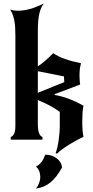

<svg xmlns="http://www.w3.org/2000/svg" viewBox="-20 -808 541 1111"><path d="M302 78Q307 65 311.5 46Q316 27 319 6Q322 -15 324 -37Q326 -59 326 -78V-161Q296 -182 265 -198.5Q234 -215 199 -229V-88Q199 -25 226 -15V0H42V-15Q69 -25 69 -79V-605Q69 -632 67.5 -653Q66 -674 62.5 -691Q59 -708 53.5 -723Q48 -738 39 -753Q57 -746 86 -746Q117 -746 153 -756Q189 -766 234 -788Q216 -766 207.5 -729Q199 -692 199 -632V-424Q220 -438 241 -456Q262 -474 288 -500Q318 -480 356.5 -466.5Q395 -453 449 -442Q440 -413 440 -372Q440 -361 441 -344Q442 -327 444 -319L296 -263V-259Q350 -248 389.5 -232Q429 -216 463 -196Q459 -175 457.5 -154Q456 -133 456 -105Q456 -48 463 -16Q443 -7 421 5Q399 17 378 30Q357 43 339.5 56Q322 69 310 81ZM199 -271 352 -333 350 -366 199 -396ZM188 156Q207 146 219 131Q231 116 242 87Q280 87 308 108Q336 129 339 161Q308 218 272 247.5Q236 277 188 283Q199 270 206 252Q213 234 213 216Q213 178 188 156Z"/></svg>

Font: New Rocker
Style: Regular
Weight: 400
Designer: Pablo Impallari, Brenda Gallo, Rodrigo Fuenzalida
Foundry: Pablo Impallari, Brenda Gallo, Rodrigo Fuenzalida
Version: Version 1.000; ttfautohint (v0.93) -l 8 -r 50 -G 200 -x 14 -